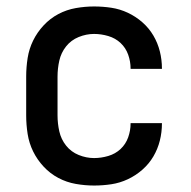

<svg xmlns="http://www.w3.org/2000/svg" viewBox="-20 -562 590 594"><path d="M271 12Q243 12 214.5 7Q186 2 160.5 -11.5Q135 -25 115 -46.5Q95 -68 82.5 -93.5Q70 -119 65.5 -147.5Q61 -176 61 -205V-325Q61 -354 65.5 -382.5Q70 -411 82.5 -436.5Q95 -462 115 -483.5Q135 -505 160.5 -518.5Q186 -532 214.5 -537Q243 -542 271 -542Q298 -542 324.5 -538Q351 -534 375.5 -522.5Q400 -511 420.5 -493Q441 -475 454.5 -452Q468 -429 474.5 -403Q481 -377 481 -350V-349H384V-350Q384 -372 376.5 -393Q369 -414 353 -429Q337 -444 315 -450.5Q293 -457 271 -457Q247 -457 223.5 -447.5Q200 -438 184.5 -418.5Q169 -399 163.5 -374.5Q158 -350 158 -325V-205Q158 -180 163.5 -155.5Q169 -131 184.5 -111.5Q200 -92 223.5 -82.5Q247 -73 271 -73Q293 -73 315 -79.5Q337 -86 353 -101Q369 -116 376.5 -137Q384 -158 384 -180V-181H481V-180Q481 -153 474.5 -127Q468 -101 454.5 -78Q441 -55 420.5 -37Q400 -19 375.5 -7.5Q351 4 324.5 8Q298 12 271 12Z"/></svg>

Font: Lode Dark
Style: Bold
Weight: 700
Monospace: yes
Designer: Belleve Invis
Foundry: Belleve Invis
Version: Version 29.2.0; ttfautohint (v1.8.3)